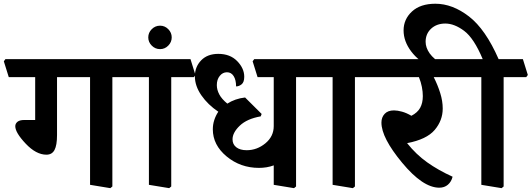

<svg xmlns="http://www.w3.org/2000/svg" viewBox="-46 -960 2791 1008"><path d="M635.3 -649.4 661.1 -566.4 652.8 -555.2H543.9V19L533.2 27.8L426.8 10.3V-555.2H253.4V-251Q253.4 -197.3 240.2 -172.6Q227.1 -147.9 197.8 -147.9Q143.6 -147.9 88.9 -205.8Q34.2 -263.7 34.2 -297.4Q34.2 -311 45.7 -320.6Q57.1 -330.1 82.5 -330.1H138.7V-555.2H0L-25.9 -638.2L-17.6 -649.4Z M971.7 -555.2H853V19L842.3 27.8L735.8 10.3V-555.2H635.3L609.4 -638.2L617.7 -649.4H954.1L980 -566.4Z M732.4 -763.7Q732.4 -788.6 750.7 -806.9Q769 -825.2 794.4 -825.2Q819.3 -825.2 837.4 -806.9Q855.5 -788.6 855.5 -763.7Q855.5 -738.8 837.4 -720.5Q819.3 -702.1 794.4 -702.1Q769 -702.1 750.7 -720.5Q732.4 -738.8 732.4 -763.7Z M1625.5 -566.4 1617.2 -555.2H1508.3V19L1497.6 27.8L1391.1 10.3V-91.8Q1373 -85 1353.3 -81.8Q1333.5 -78.6 1313.5 -78.6Q1216.3 -78.6 1143.8 -138.7Q1071.3 -198.7 1071.3 -281.2Q1071.3 -306.2 1078.9 -329.6Q1086.4 -353 1100.1 -373.5Q1045.4 -410.2 1011.2 -459.5Q977.1 -508.8 977.1 -559.6Q977.1 -608.9 1010 -643.1Q1043 -677.2 1100.1 -677.2Q1162.1 -677.2 1199.2 -639.2Q1236.3 -601.1 1236.3 -557.1Q1236.3 -528.3 1222.4 -517.3Q1208.5 -506.3 1193.4 -506.3Q1193.4 -540.5 1180.7 -560.5Q1168 -580.6 1145.5 -580.6Q1123 -580.6 1107.7 -561.5Q1092.3 -542.5 1092.3 -513.2Q1092.3 -488.8 1105.2 -464.4Q1118.2 -439.9 1147.5 -416Q1167 -428.7 1190.7 -437Q1214.4 -445.3 1240.7 -448.2L1327.6 -361.8L1322.8 -349.1Q1250.5 -336.4 1212.6 -300Q1174.8 -263.7 1174.8 -228.5Q1174.8 -202.1 1194.6 -186.8Q1214.4 -171.4 1249 -171.4Q1303.2 -171.4 1347.2 -207.5Q1391.1 -243.7 1391.1 -297.9V-555.2H1306.2L1280.3 -638.2L1288.6 -649.4H1599.6Z M1936 -555.2H1817.4V19L1806.6 27.8L1700.2 10.3V-555.2H1599.6L1573.7 -638.2L1582 -649.4H1918.5L1944.3 -566.4Z M2380.4 -649.4 2406.2 -566.4 2397.9 -555.2H2231Q2252 -513.7 2265.1 -471.7Q2278.3 -429.7 2278.3 -390.1Q2278.3 -327.6 2236.1 -277.8Q2193.8 -228 2091.3 -208.5Q2138.7 -148.9 2196.8 -107.7Q2254.9 -66.4 2330.1 -32.2Q2323.7 -5.9 2305.4 9.8Q2287.1 25.4 2260.3 25.4Q2173.8 25.4 2065.2 -105.7Q1956.5 -236.8 1956.5 -316.4Q1956.5 -344.2 1973.4 -362.3Q1990.2 -380.4 2022.5 -380.4Q2040.5 -380.4 2064.5 -373.8Q2088.4 -367.2 2113.8 -352.1Q2146 -368.7 2159.9 -394Q2173.8 -419.4 2173.8 -455.6Q2173.8 -478 2168.9 -503.4Q2164.1 -528.8 2153.3 -555.2H1918.5L1892.6 -638.2L1900.9 -649.4Z M2716.8 -555.2H2598.1V19L2587.4 27.8L2481 10.3V-555.2H2380.4L2354.5 -638.2L2362.8 -649.4H2488.3Q2442.4 -759.3 2390.9 -797.9Q2339.4 -836.4 2292 -836.4Q2246.6 -836.4 2217.5 -809.6Q2188.5 -782.7 2188.5 -740.7Q2188.5 -710.4 2209.2 -680.4Q2230 -650.4 2289.1 -611.3H2212.9Q2152.3 -637.7 2112.5 -690.4Q2072.8 -743.2 2072.8 -800.3Q2072.8 -858.9 2116.9 -899.7Q2161.1 -940.4 2239.7 -940.4Q2329.6 -940.4 2416.3 -873.5Q2502.9 -806.6 2571.8 -649.4H2699.2L2725.1 -566.4Z"/></svg>

Font: Sitara
Style: Bold
Weight: 700
Designer: Neelakash Kshetrimayum
Foundry: Neelakash Kshetrimayum
Version: Version 1.000;PS Version 1.000;PS 1.0;hotconv 1.;hotconv 1.0